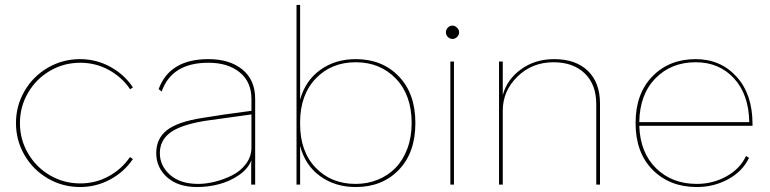

<svg xmlns="http://www.w3.org/2000/svg" viewBox="-20 -750 3127 780"><path d="M305.2 -509.8Q370.6 -509.8 427.7 -478.8Q484.9 -447.8 520 -395L508.8 -387.2Q475.1 -437 421.6 -466.1Q368.2 -495.1 306.2 -495.1Q239.3 -495.1 182.9 -462.2Q126.5 -429.2 93.8 -372.8Q61 -316.4 61 -250Q61 -183.6 93.8 -127.2Q126.5 -70.8 182.9 -37.8Q239.3 -4.9 306.2 -4.9Q368.2 -4.9 421.1 -33.7Q474.1 -62.5 507.8 -111.8L520 -104Q484.4 -51.3 427.5 -20.8Q370.6 9.8 305.2 9.8Q234.4 9.8 174.3 -25.1Q114.3 -60.1 79.6 -119.9Q44.9 -179.7 44.9 -250Q44.9 -320.3 79.6 -380.1Q114.3 -439.9 174.3 -474.9Q234.4 -509.8 305.2 -509.8Z M826.7 -509.8Q913.1 -509.8 964.8 -467.5Q1016.6 -425.3 1016.6 -348.1V-76.2V0H1000.5V-82L1001.5 -99.1Q987.8 -64 950.2 -38.3Q912.6 -12.7 868.9 -1.5Q825.2 9.8 780.8 9.8Q703.1 9.8 658.9 -29.8Q614.7 -69.3 614.7 -127.9Q614.7 -187.5 658.4 -221.4Q702.1 -255.4 802.7 -271Q883.8 -284.7 1001.5 -299.8V-348.1Q1001.5 -417.5 953.6 -456.3Q905.8 -495.1 826.7 -495.1Q677.7 -495.1 636.7 -377.9L624.5 -388.2Q669.4 -509.8 826.7 -509.8ZM629.4 -127.9Q629.4 -76.2 670.9 -39.6Q712.4 -2.9 785.6 -2.9Q816.9 -2.9 852.5 -11.7Q888.2 -20.5 922.4 -37.4Q956.5 -54.2 979 -84Q1001.5 -113.8 1001.5 -150.9V-285.2L811.5 -258.8Q712.4 -242.2 670.9 -210.7Q629.4 -179.2 629.4 -127.9Z M1184.6 -730H1199.2V-345.2Q1220.7 -422.9 1281.5 -466.3Q1342.3 -509.8 1425.3 -509.8Q1532.7 -509.8 1600.1 -439.9Q1667.5 -370.1 1667.5 -250Q1667.5 -129.9 1600.3 -60.1Q1533.2 9.8 1425.3 9.8Q1341.8 9.8 1280.8 -34.2Q1219.7 -78.1 1199.2 -157.2V0H1184.6ZM1199.2 -246.1Q1199.2 -134.3 1262.5 -68.6Q1325.7 -2.9 1424.3 -2.9Q1472.7 -2.9 1514.4 -19.8Q1556.2 -36.6 1586.7 -67.9Q1617.2 -99.1 1634.8 -146Q1652.3 -192.9 1652.3 -250Q1652.3 -363.8 1588.4 -430.4Q1524.4 -497.1 1425.3 -497.1Q1325.7 -497.1 1262.5 -430.7Q1199.2 -364.3 1199.2 -252.9Z M1818.4 -591.8Q1807.1 -591.8 1799.3 -599.9Q1791.5 -607.9 1791.5 -619.1Q1791.5 -629.4 1799.3 -637.7Q1807.1 -646 1818.4 -646Q1828.1 -646 1836.7 -637.5Q1845.2 -628.9 1845.2 -619.1Q1845.2 -607.9 1836.9 -599.9Q1828.6 -591.8 1818.4 -591.8ZM1809.6 0V-500H1824.2V0Z M2231.4 -509.8Q2318.4 -509.8 2367.9 -462.4Q2417.5 -415 2417.5 -329.1V0H2402.3V-327.1Q2402.3 -406.7 2355.5 -451.9Q2308.6 -497.1 2228.5 -497.1Q2141.6 -497.1 2082 -438.7Q2022.5 -380.4 2022.5 -300.8V0H2007.3V-500H2022.5V-363.8Q2039.6 -427.2 2096.7 -468.5Q2153.8 -509.8 2231.4 -509.8Z M2811 9.8Q2700.7 9.8 2631.3 -60.1Q2562 -129.9 2562 -250Q2562 -369.6 2630.4 -439.7Q2698.7 -509.8 2806.2 -509.8Q2907.2 -509.8 2972.2 -438.5Q3037.1 -367.2 3037.1 -246.1V-238.8H2577.1Q2580.6 -129.9 2645.3 -66.4Q2710 -2.9 2811 -2.9Q2875.5 -2.9 2930.9 -33.4Q2986.3 -64 3010.7 -116.2L3022.9 -108.9Q2997.1 -54.2 2938.7 -22.2Q2880.4 9.8 2811 9.8ZM2577.1 -253.9H3023.9Q3022 -366.2 2961.9 -431.6Q2901.9 -497.1 2806.2 -497.1Q2706.5 -497.1 2642.6 -431.6Q2578.6 -366.2 2577.1 -253.9Z"/></svg>

Font: Human Sans Thin
Style: Regular
Weight: 100
Designer: Tim Radville
Foundry: Continuum
Version: Version 1.000;FEAKit 1.0